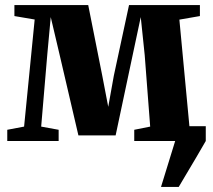

<svg xmlns="http://www.w3.org/2000/svg" viewBox="-20 -553 834 753"><path d="M611.5 180 667 0 664 -58H787V0Q769 31 749.8 64Q730.5 97 712.5 126.8Q694.5 156.5 681 180ZM8.5 0V-44L74.5 -56.5L116 -476.5L36.5 -490V-533H326L381 -256.5L404.5 -134L426.5 -256.5L486 -533H764V-490L683.5 -476L723 -56.5L785.5 -44V0H506.5V-44L569 -56.5L547.5 -337L532 -486L500.5 -338L433.5 -22H287.5L213.5 -339.5L179 -486L165.5 -339.5L141.5 -56.5L210 -44V0Z"/></svg>

Font: Merriweather 72pt ExtraBold
Style: Regular
Weight: 800
Version: Version 2.100